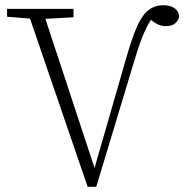

<svg xmlns="http://www.w3.org/2000/svg" viewBox="-20 -708 714 734"><path d="M315 6 82 -674H141L347 -49H337L352 -103L462 -484Q483 -558 502 -602.5Q521 -647 545.5 -667.5Q570 -688 605 -688Q631 -688 647.5 -676.5Q664 -665 665 -643Q660 -627 648 -617.5Q636 -608 614 -608Q595 -608 577 -618Q559 -628 545 -646L559 -651L570 -647Q555 -632 542 -606.5Q529 -581 517 -548Q505 -515 493 -474L348 6ZM7 -644V-674H261V-642L138 -635H120Z"/></svg>

Font: Source Serif 4 18pt Light
Style: Regular
Weight: 300
Designer: Frank Grießhammer
Foundry: Adobe Systems Incorporated
Version: Version 4.004;hotconv 1.0.116;makeotfexe 2.5.65601